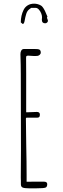

<svg xmlns="http://www.w3.org/2000/svg" viewBox="-20 -1020 343 1046"><path d="M113.8 -904.8Q117.7 -927.7 123 -944.6Q128.4 -961.4 139.2 -969.2L149.9 -977.1H174.8Q183.1 -977.1 191.2 -968.5Q199.2 -960 204.1 -948Q209 -936 209 -926.3Q209 -922.4 208.5 -919.4Q208 -916 208 -912.1Q208 -893.1 226.1 -893.1Q231.9 -893.1 236.6 -897.2Q241.2 -901.4 241.2 -907.2Q241.2 -909.2 238.8 -915.5L235.8 -922.9L238.3 -930.2Q237.3 -932.1 235.4 -936.3Q233.4 -940.4 230.5 -947.8Q227.5 -955.1 225.6 -959Q223.6 -962.9 222.7 -964.8Q211.9 -985.4 202.6 -990.2Q185.1 -1000 166 -1000Q146 -1000 131.1 -991Q116.2 -981.9 108.4 -965.8Q93.3 -935.1 93.3 -897.9L104 -889.2Q110.8 -890.1 113.8 -904.8ZM136.7 5.9H179.2Q217.8 5.9 228 2Q237.3 -1.5 237.3 -17.1Q237.3 -30.3 218.8 -30.3H210H167.5L125 -29.8V-66.9Q125 -133.8 123 -225.6Q121.1 -316.9 121.1 -374Q121.1 -378.9 125 -378.9H182.1Q190.4 -378.9 193.8 -382.6Q197.3 -386.2 197.3 -395.5Q197.3 -410.2 180.7 -410.2Q160.2 -410.2 126.5 -408.2H125.5H124.5Q122.6 -408.2 122.6 -410.2V-535.2V-620.1Q122.1 -657.7 122.1 -705.1Q122.1 -712.4 124.3 -714.6Q126.5 -716.8 133.8 -716.8L149.9 -715.8L166 -714.8Q178.2 -714.8 182.6 -715.3Q189.5 -715.8 195.8 -720.9Q202.1 -726.1 202.1 -733.9Q202.1 -747.6 191.9 -751Q187 -752.4 182.4 -752.7Q177.7 -752.9 171.4 -752.9H109.4Q101.1 -752.9 96.2 -745.1Q91.3 -737.3 91.3 -725.1Q93.3 -662.6 93.3 -613.8L94.2 -201.2L93.3 -55.2V-53.2Q93.3 -43 93.8 -34.7V-16.1Q93.8 -2.4 103.5 1.7Q113.3 5.9 136.7 5.9Z"/></svg>

Font: Amatica SC
Style: Regular
Weight: 400
Designer: Vernon Adams, Ben Nathan
Foundry: newtypography
Version: Version 2.001